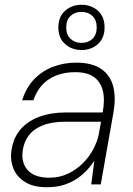

<svg xmlns="http://www.w3.org/2000/svg" viewBox="-20 -774 558 806"><path d="M177 12Q122 12 87.5 -8.5Q53 -29 38 -62.5Q23 -96 27 -134Q33 -190 63 -227Q93 -264 143 -283Q193 -302 259 -302H411Q421 -357 411.5 -394Q402 -431 374 -451Q346 -471 296 -471Q232 -471 186.5 -442Q141 -413 120 -353H73Q90 -407 124 -442Q158 -477 203.5 -494Q249 -511 299 -511Q367 -511 405 -484.5Q443 -458 455 -412Q467 -366 457 -306L403 0H363L376 -99Q365 -82 347.5 -62.5Q330 -43 306 -26Q282 -9 250 1.5Q218 12 177 12ZM187 -28Q230 -28 265.5 -45Q301 -62 328 -89Q355 -116 372 -148.5Q389 -181 395 -212L404 -263H254Q196 -263 157.5 -247Q119 -231 99 -203Q79 -175 75 -138Q69 -89 97.5 -58.5Q126 -28 187 -28ZM322 -564Q282 -564 253.5 -589Q225 -614 225 -659Q225 -704 253.5 -729Q282 -754 322 -754Q363 -754 391 -729Q419 -704 419 -659Q419 -614 391 -589Q363 -564 322 -564ZM322 -594Q350 -594 368 -611Q386 -628 386 -659Q386 -690 368 -707Q350 -724 322 -724Q294 -724 276 -707Q258 -690 258 -659Q258 -628 276 -611Q294 -594 322 -594Z"/></svg>

Font: DM Sans 20pt ExtraLight
Style: Italic
Weight: 250
Italic angle: -10°
Version: Version 4.004;gftools[0.9.30]